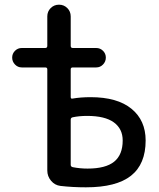

<svg xmlns="http://www.w3.org/2000/svg" viewBox="-20 -790 679 820"><path d="M282 -279V-86Q282 -78 291 -76Q322 -70 354 -70Q431 -70 467.5 -99.5Q504 -129 504 -190Q504 -240 466 -267.5Q428 -295 352 -295Q318 -295 290 -289Q282 -287 282 -279ZM73 -502Q56 -502 44 -514.5Q32 -527 32 -544Q32 -561 44 -573Q56 -585 73 -585H173Q182 -585 182 -594V-720Q182 -741 196.5 -755.5Q211 -770 232 -770Q253 -770 267.5 -755.5Q282 -741 282 -720V-594Q282 -585 291 -585H391Q408 -585 420 -573Q432 -561 432 -544Q432 -527 420 -514.5Q408 -502 391 -502H291Q282 -502 282 -494V-376Q282 -367 290 -369Q324 -375 367 -375Q481 -375 541.5 -325.5Q602 -276 602 -190Q602 -89 539.5 -39.5Q477 10 347 10Q290 10 238 4Q214 1 198 -18Q182 -37 182 -62V-494Q182 -502 173 -502Z"/></svg>

Font: Rounded Mplus 1c Medium
Style: Regular
Weight: 500
Version: Version 1.059.20150529